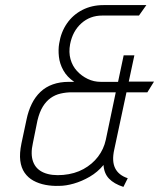

<svg xmlns="http://www.w3.org/2000/svg" viewBox="-20 -724 624 753"><path d="M525 -663 554 -704H386Q340 -704 303 -685Q266 -666 242.5 -632Q219 -598 212 -553Q208 -530 211 -502Q214 -474 228.5 -448Q243 -422 271 -403H250Q215 -403 187 -393Q159 -383 138.5 -363.5Q118 -344 104.5 -316.5Q91 -289 84 -255L64 -161Q56 -122 59.5 -94Q63 -66 76.5 -46.5Q90 -27 111 -15.5Q132 -4 158 1Q184 6 212 5Q238 5 269.5 -4Q301 -13 332 -31Q363 -49 386 -77Q388 -44 407.5 -23.5Q427 -3 464 9L481 -25Q445 -37 431.5 -64.5Q418 -92 428 -137L476 -362H558L584 -404H485L507 -507H465L443 -403H375Q348 -403 324 -414.5Q300 -426 282 -445.5Q264 -465 256.5 -492Q249 -519 255 -551Q265 -602 299 -632.5Q333 -663 381 -663ZM434 -362 395 -176Q387 -139 364.5 -109.5Q342 -80 307.5 -61Q273 -42 228 -38Q182 -34 151.5 -47Q121 -60 110 -89.5Q99 -119 109 -163L127 -252Q135 -285 148 -306Q161 -327 178.5 -339.5Q196 -352 217.5 -357Q239 -362 261 -362Z"/></svg>

Font: Advent Pro Light
Style: Italic
Weight: 300
Italic angle: -12°
Version: Version 3.000